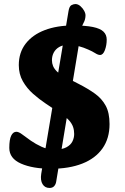

<svg xmlns="http://www.w3.org/2000/svg" viewBox="-20 -822 620 950"><path d="M384 -684 258 77Q256 90 248 99Q240 108 225 108Q202 108 190.5 89Q179 70 184 38L319 -767Q323 -791 333.5 -796.5Q344 -802 353 -802Q366 -802 378 -791.5Q390 -781 397 -767.5Q404 -754 403 -743Q402 -724 394 -710Q386 -696 384 -684ZM26 -90Q26 -132 35.5 -151Q45 -170 61 -170Q73 -170 90.5 -156.5Q108 -143 132.5 -126Q157 -109 186.5 -95.5Q216 -82 252 -82Q288 -82 309 -93.5Q330 -105 338.5 -122.5Q347 -140 347 -159Q347 -178 341.5 -194Q336 -210 322.5 -225.5Q309 -241 285 -257L207 -309Q174 -331 143.5 -358Q113 -385 93 -420Q73 -455 73 -500Q73 -562 107 -606Q141 -650 201.5 -673Q262 -696 341 -696Q403 -696 439.5 -688.5Q476 -681 492 -665.5Q508 -650 508 -626Q508 -598 499 -574Q490 -550 475 -550Q465 -550 451 -559Q437 -568 416 -577Q394 -587 369.5 -593.5Q345 -600 316 -600Q291 -600 273 -589.5Q255 -579 246 -562Q237 -545 237 -524Q237 -509 242.5 -495.5Q248 -482 261 -469Q274 -456 297 -444L369 -407Q416 -383 450 -358.5Q484 -334 503 -299Q522 -264 522 -208Q522 -137 487 -87.5Q452 -38 387 -12.5Q322 13 233 13Q142 13 84 -12.5Q26 -38 26 -90Z"/></svg>

Font: Alkatra
Style: Bold
Weight: 700
Designer: Suman Bhandary
Version: Version 1.100;gftools[0.9.22]